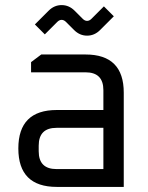

<svg xmlns="http://www.w3.org/2000/svg" viewBox="-20 -734 582 754"><path d="M203 0Q52 0 52 -151Q52 -302 203 -302H386V-380Q386 -450 316 -450H102V-490L142 -520H316Q466 -520 466 -370V0ZM132 -140Q132 -70 202 -70H386V-232H202Q132 -232 132 -162ZM117 -638 171 -692Q193 -714 222 -714Q251 -714 273 -692L305 -660Q313 -652 322 -652Q331 -652 339 -660L388 -709L427 -670L373 -616Q351 -594 322 -594Q293 -594 271 -616L239 -648Q231 -656 222 -656Q213 -656 205 -648L156 -599Z"/></svg>

Font: Oxanium
Style: Regular
Weight: 400
Designer: Severin Meyer
Version: Version 1.001